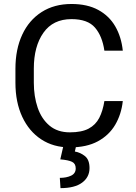

<svg xmlns="http://www.w3.org/2000/svg" viewBox="-20 -741 691 978"><path d="M511.7 -226.1H605.5Q598.1 -158.7 566.9 -105.5Q535.6 -52.2 478.5 -21.2Q421.4 9.8 335.9 9.8Q252.4 9.8 190.2 -31Q127.9 -71.8 93.3 -146Q58.6 -220.2 58.6 -319.8V-390.6Q58.6 -490.2 93.3 -564.5Q127.9 -638.7 192.1 -679.7Q256.3 -720.7 344.2 -720.7Q424.8 -720.7 480.5 -690.4Q536.1 -660.2 567.1 -606.7Q598.1 -553.2 605.5 -482.9H511.7Q501 -557.1 463.9 -600.3Q426.8 -643.6 344.2 -643.6Q250 -643.6 201.2 -574.2Q152.3 -504.9 152.3 -391.6V-319.8Q152.3 -250 171.9 -192.6Q191.4 -135.3 232.2 -101.1Q272.9 -66.9 335.9 -66.9Q396 -66.9 431.6 -85.9Q467.3 -105 485.6 -140.6Q503.9 -176.3 511.7 -226.1ZM302.2 4.9H367.2L361.3 30.8Q389.6 35.6 412.8 54.2Q436 72.8 436 115.2Q436 161.1 398.4 189.2Q360.8 217.3 288.1 217.3L284.7 165Q318.4 165 342 153.8Q365.7 142.6 365.7 116.7Q365.7 92.3 346.9 83.3Q328.1 74.2 287.1 70.8Z"/></svg>

Font: Vazirmatn RD UI
Style: Regular
Weight: 400
Designer: Saber Rastikerdar
Foundry: Saber Rastikerdar
Version: Version 33.003